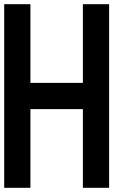

<svg xmlns="http://www.w3.org/2000/svg" viewBox="-20 -895 665 915"><path d="M0 0V-875H125V-500H375V-875H500V0H375V-375H125V0Z"/></svg>

Font: Galmuri7 Regular
Style: Regular
Weight: 400
Designer: Lee Minseo (quiple)
Version: Version 2.399;hotconv 1.1.1;makeotfexe 2.6.0 DEVELOPMENT